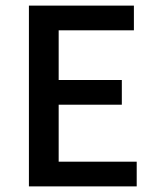

<svg xmlns="http://www.w3.org/2000/svg" viewBox="-20 -669 558 684"><path d="M467 -5V-93H189V-296H414V-384H189V-561H457V-649H83V-5Z"/></svg>

Font: Falling Sky
Style: Light
Weight: 400
Designer: Paul D. Hunt
Foundry: Adobe Systems Incorporated
Version: Version 1.02